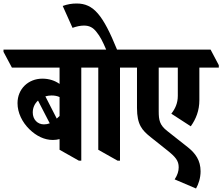

<svg xmlns="http://www.w3.org/2000/svg" viewBox="-82 -909 1269 1096"><path d="M220 -110C234 -110 247 -112 258 -115V-54L368 8H382V-523H492V-537L445 -626H-62V-613L-14 -523H258V-430C231 -449 198 -460 160 -460C80 -460 18 -402 18 -320C18 -265 45 -211 86 -171C126 -132 172 -110 220 -110ZM212 -364C230 -364 245 -361 258 -355V-247C253 -242 247 -237 242 -232L177 -359C188 -362 200 -364 212 -364ZM105 -267C105 -294 116 -318 135 -335L202 -205C191 -201 180 -199 169 -199C132 -199 105 -227 105 -267Z M589 8H603V-523H713V-537L666 -626H586C506 -823 452 -889 356 -889C328 -889 304 -885 276 -875L332 -750C354 -758 377 -763 397 -763C427 -763 449 -753 470 -725C489 -702 504 -673 524 -626H368V-613L416 -523H479V-54Z M1007 -188C1037 -230 1056 -278 1056 -337V-523H1167V-537L1120 -626H589V-613L637 -523H700V-293C700 -196 730 -165 777 -127L870 -53C921 -13 938 9 938 46C938 67 932 89 915 115L1037 167C1051 143 1063 107 1063 69C1063 6 1033 -34 992 -67L873 -161C829 -195 824 -224 824 -274V-523H933V-362C933 -320 918 -288 896 -260Z"/></svg>

Font: Noto Serif Devanagari ExtraCondensed ExtraBold
Style: Regular
Weight: 800
Width: 2
Designer: Universal Thirst, Indian Type Foundry and the Monotype Design Team
Foundry: Monotype Imaging Inc.
Version: Version 2.004